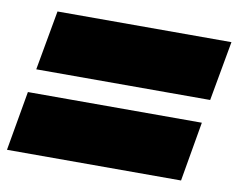

<svg xmlns="http://www.w3.org/2000/svg" viewBox="-72 -658 791 637"><g transform="rotate(10 323.5 -339.5)"><path d="M-12.2 -99.1 22.9 -299.8H608.9L574.2 -99.1ZM37.1 -378.9 73.2 -580.1H659.2L623 -378.9Z"/></g></svg>

Font: SVN-Poppins Black
Style: Italic
Weight: 900
Italic angle: -10°
Designer: Ninad Kale (Devanagari), Jonny Pinhorn (Latin)
Foundry: Indian Type Foundry
Version: Version 3.002 2017